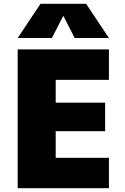

<svg xmlns="http://www.w3.org/2000/svg" viewBox="-20 -990 656 1010"><path d="M312 -905 253 -790H73L193 -970H433L553 -790H373L314 -905ZM533 -450V-300H273V-160H553V0H73V-730H553V-570H273V-450Z"/></svg>

Font: Mplus 1p Black
Style: Regular
Weight: 900
Version: Version 1.061